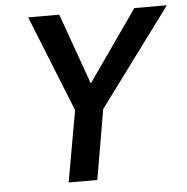

<svg xmlns="http://www.w3.org/2000/svg" viewBox="-51 -750 778 800"><g transform="rotate(-5 338.0 -350.0)"><path d="M540 -700 332 -403 226 -700H96L257 -298L204 0H324L374 -292L676 -700Z"/></g></svg>

Font: Jost* 500 Medium Italic
Style: Italic
Weight: 500
Italic angle: -10°
Version: Version 3.200; ttfautohint (v0.97) -l 8 -r 50 -G 200 -x 14 -